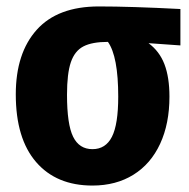

<svg xmlns="http://www.w3.org/2000/svg" viewBox="-20 -559 587 596"><path d="M540 -418 441 -425Q475 -400 490.5 -359.5Q506 -319 506 -259Q506 -175 477 -112.5Q448 -50 394 -16.5Q340 17 267 17Q155 17 92 -56Q29 -129 29 -266Q29 -394 94 -466.5Q159 -539 287 -539Q386 -539 540 -531ZM347 -259Q347 -384 315 -429Q266 -429 239 -415Q212 -401 200 -366Q188 -331 188 -265Q188 -173 207 -134.5Q226 -96 267 -96Q308 -96 327.5 -134.5Q347 -173 347 -259Z"/></svg>

Font: Fira Sans Condensed
Style: Bold
Weight: 700
Width: 3
Designer: bBox Type GmbH & Carrois Corporate GbR & Edenspiekermann AG
Foundry: bBox Type GmbH & Carrois Corporate GbR & Edenspiekermann AG
Version: Version 4.301